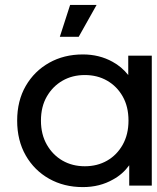

<svg xmlns="http://www.w3.org/2000/svg" viewBox="-20 -757 639 783"><path d="M318 6Q241 6 180.5 -28Q120 -62 85 -123Q50 -184 50 -265Q50 -346 85 -406.5Q120 -467 180.5 -501Q241 -535 318 -535Q385 -535 439 -505Q476 -485 503 -451V-530H599V0H507V-83Q480 -46 441 -25Q387 6 318 6ZM326 -79Q377 -79 417 -102Q457 -125 480.5 -167Q504 -209 504 -265Q504 -322 480.5 -363.5Q457 -405 417 -428Q377 -451 326 -451Q275 -451 235 -428Q195 -405 171 -363.5Q147 -322 147 -265Q147 -209 171 -167Q195 -125 235 -102Q275 -79 326 -79ZM224 -607 266 -737H374L301 -607Z"/></svg>

Font: Montserrat Z Med
Style: Regular
Weight: 500
Designer: Julieta Ulanovsky
Foundry: Julieta Ulanovsky
Version: Version 8.000